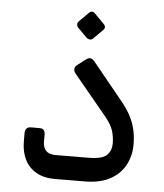

<svg xmlns="http://www.w3.org/2000/svg" viewBox="-50 -725 657 771"><g transform="rotate(5 278.0 -339.0)"><path d="M199.4 1.9Q154.7 1.9 123.8 -16Q93 -33.9 77.8 -65.4Q62.5 -96.9 62.5 -137.5V-171.2Q62.5 -182.7 68.3 -189.5Q74 -196.3 87.2 -196.3H122.4Q132.9 -196.3 138 -189.7Q143.1 -183.1 143.1 -172V-142.6Q143.1 -120.8 155.4 -107.4Q167.7 -94.1 194.6 -94.1L331.9 -94.9Q382.2 -95.7 400.5 -113.4Q418.8 -131.2 418.8 -161.2Q418.8 -186.3 411.2 -211.7Q403.5 -237.1 374.4 -271.4L247.3 -425.1Q238.1 -436.6 239.1 -445.7Q240 -454.7 248.1 -460.9L279.7 -485.4Q291.6 -494.4 299.6 -493.6Q307.6 -492.7 316.1 -482.9L433.6 -338.9Q458.6 -309.3 473.5 -282.1Q488.5 -254.9 495.4 -226Q502.4 -197.2 502.4 -162.6Q502.4 -116.8 482 -79.7Q461.7 -42.6 422.2 -21.2Q382.7 0.2 324.5 1.1ZM302.7 -572.7Q298 -567.9 290.8 -568.4Q283.6 -568.9 278 -573.7L239.8 -611.9Q234.9 -617.6 234.9 -624.7Q234.9 -631.7 239.8 -636.6L278 -674.8Q283.6 -680.4 290.3 -680.5Q297 -680.6 301.7 -674.8L339.6 -636.6Q353.4 -623.4 340.9 -610.9Z"/></g></svg>

Font: Rubik Light
Style: Regular
Weight: 300
Designer: Hubert and Fischer
Foundry: Hubert and Fischer
Version: Version 2.300;gftools[0.9.30]